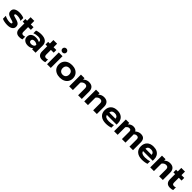

<svg xmlns="http://www.w3.org/2000/svg" viewBox="743 -3124 5547 5547"><g transform="rotate(45 3516.5 -350.5)"><path d="M37 -29V-147Q77 -123 133 -108Q189 -93 237 -93Q278 -93 297 -100Q316 -107 316 -126Q316 -141 305 -150.5Q294 -160 271.5 -167.5Q249 -175 197 -190Q136 -208 101.5 -226.5Q67 -245 49.5 -273Q32 -301 32 -345Q32 -420 91.5 -457.5Q151 -495 253 -495Q303 -495 356.5 -484.5Q410 -474 439 -457V-342Q410 -361 363.5 -373Q317 -385 273 -385Q232 -385 209.5 -377Q187 -369 187 -347Q187 -328 208.5 -318Q230 -308 289 -293L309 -288Q372 -271 407 -250.5Q442 -230 456.5 -201.5Q471 -173 471 -130Q471 -64 414 -24.5Q357 15 249 15Q195 15 133.5 3.5Q72 -8 37 -29Z M571 -161V-371H501V-480H571V-624H722V-480H835V-371H722V-181Q722 -139 738 -120.5Q754 -102 795 -102Q828 -102 858 -118V-5Q812 15 742 15Q658 15 614.5 -31.5Q571 -78 571 -161Z M893 -151Q893 -231 946 -275.5Q999 -320 1096 -320Q1139 -320 1178 -311Q1217 -302 1247 -286V-298Q1247 -343 1215 -364Q1183 -385 1117 -385Q1029 -385 955 -352V-462Q987 -476 1038 -485.5Q1089 -495 1140 -495Q1270 -495 1334 -441.5Q1398 -388 1398 -292V0H1256V-44Q1195 15 1092 15Q1004 15 948.5 -29.5Q893 -74 893 -151ZM1247 -138V-186Q1196 -220 1135 -220Q1093 -220 1070.5 -202.5Q1048 -185 1048 -151Q1048 -119 1070 -102Q1092 -85 1133 -85Q1170 -85 1200 -99Q1230 -113 1247 -138Z M1503 -161V-371H1433V-480H1503V-624H1654V-480H1767V-371H1654V-181Q1654 -139 1670 -120.5Q1686 -102 1727 -102Q1760 -102 1790 -118V-5Q1744 15 1674 15Q1590 15 1546.5 -31.5Q1503 -78 1503 -161Z M1860 -635Q1860 -669 1884 -692.5Q1908 -716 1943 -716Q1978 -716 2002 -692.5Q2026 -669 2026 -635Q2026 -600 2002 -577Q1978 -554 1943 -554Q1908 -554 1884 -577Q1860 -600 1860 -635ZM1867 -480H2019V0H1867Z M2110 -240Q2110 -315 2145.5 -373Q2181 -431 2246.5 -463Q2312 -495 2399 -495Q2485 -495 2550.5 -463Q2616 -431 2651.5 -373Q2687 -315 2687 -240Q2687 -163 2651.5 -105.5Q2616 -48 2551 -16.5Q2486 15 2399 15Q2312 15 2246.5 -16.5Q2181 -48 2145.5 -105.5Q2110 -163 2110 -240ZM2532 -240Q2532 -304 2496.5 -340.5Q2461 -377 2399 -377Q2337 -377 2301 -340.5Q2265 -304 2265 -240Q2265 -178 2301.5 -140.5Q2338 -103 2399 -103Q2460 -103 2496 -140.5Q2532 -178 2532 -240Z M2772 -480H2918V-421Q2951 -458 2996.5 -476.5Q3042 -495 3092 -495Q3190 -495 3238.5 -442.5Q3287 -390 3287 -301V0H3136V-284Q3136 -377 3050 -377Q3012 -377 2979 -358.5Q2946 -340 2923 -304V0H2772Z M3387 -480H3533V-421Q3566 -458 3611.5 -476.5Q3657 -495 3707 -495Q3805 -495 3853.5 -442.5Q3902 -390 3902 -301V0H3751V-284Q3751 -377 3665 -377Q3627 -377 3594 -358.5Q3561 -340 3538 -304V0H3387Z M3982 -238Q3982 -357 4052.5 -426Q4123 -495 4254 -495Q4340 -495 4400 -463Q4460 -431 4491 -374.5Q4522 -318 4522 -247V-186H4126Q4142 -94 4298 -94Q4344 -94 4393 -102Q4442 -110 4478 -124V-18Q4443 -3 4388 6Q4333 15 4278 15Q4140 15 4061 -51.5Q3982 -118 3982 -238ZM4379 -284Q4376 -332 4343 -358.5Q4310 -385 4252 -385Q4195 -385 4162 -358Q4129 -331 4126 -284Z M4606 -480H4747V-422Q4778 -457 4819 -476Q4860 -495 4904 -495Q4959 -495 4992 -477.5Q5025 -460 5044 -426Q5075 -459 5119.5 -477Q5164 -495 5208 -495Q5300 -495 5339.5 -448Q5379 -401 5379 -312V0H5235V-291Q5235 -337 5217 -357Q5199 -377 5159 -377Q5103 -377 5069 -333Q5071 -301 5071 -281V0H4926V-296Q4926 -340 4910.5 -358.5Q4895 -377 4857 -377Q4798 -377 4752 -310V0H4606Z M5459 -238Q5459 -357 5529.5 -426Q5600 -495 5731 -495Q5817 -495 5877 -463Q5937 -431 5968 -374.5Q5999 -318 5999 -247V-186H5603Q5619 -94 5775 -94Q5821 -94 5870 -102Q5919 -110 5955 -124V-18Q5920 -3 5865 6Q5810 15 5755 15Q5617 15 5538 -51.5Q5459 -118 5459 -238ZM5856 -284Q5853 -332 5820 -358.5Q5787 -385 5729 -385Q5672 -385 5639 -358Q5606 -331 5603 -284Z M6083 -480H6229V-421Q6262 -458 6307.5 -476.5Q6353 -495 6403 -495Q6501 -495 6549.5 -442.5Q6598 -390 6598 -301V0H6447V-284Q6447 -377 6361 -377Q6323 -377 6290 -358.5Q6257 -340 6234 -304V0H6083Z M6728 -161V-371H6658V-480H6728V-624H6879V-480H6992V-371H6879V-181Q6879 -139 6895 -120.5Q6911 -102 6952 -102Q6985 -102 7015 -118V-5Q6969 15 6899 15Q6815 15 6771.5 -31.5Q6728 -78 6728 -161Z"/></g></svg>

Font: Prompt SemiBold
Style: Regular
Weight: 600
Designer: Katatrad Team
Foundry: CadsonDemak
Version: Version 1.001